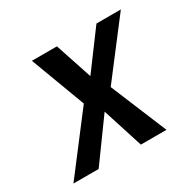

<svg xmlns="http://www.w3.org/2000/svg" viewBox="-125 -690 849 831"><g transform="rotate(-30 300.0 -275.0)"><path d="M229.5 -277.5 127.5 -550H252.5L313.5 -366L450 -550H572L366 -281L482.5 0H354.5L290 -202L143.5 0H17.5Z"/></g></svg>

Font: JuliaMono SemiBold
Style: Italic
Weight: 600
Italic angle: -9°
Monospace: yes
Designer: cormullion
Foundry: corm
Version: Version 0.056; ttfautohint (v1.8.4)